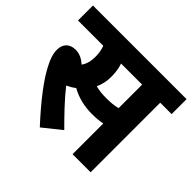

<svg xmlns="http://www.w3.org/2000/svg" viewBox="-155 -800 999 999"><g transform="rotate(45 344.5 -300.0)"><path d="M253 22 353 -58C295 -116 240 -173 196 -229C213 -237 229 -246 242 -257C290 -230 343 -219 394 -219C422 -219 448 -221 472 -226V0H605V-512H689V-622H0V-512H186C194 -492 198 -468 198 -444C198 -410 191 -384 176 -363C153 -383 129 -396 100 -396C55 -396 30 -369 30 -327C30 -301 38 -271 59 -232C90 -171 154 -85 253 22ZM392 -330C362 -330 337 -332 311 -339C323 -364 330 -393 330 -427C330 -459 326 -486 317 -512H472V-339C446 -332 420 -330 392 -330Z"/></g></svg>

Font: Noto Sans Devanagari SemiCondensed
Style: Bold
Weight: 700
Width: 4
Designer: Jelle Bosma - Monotype Design Team
Foundry: Monotype Imaging Inc.
Version: Version 2.004